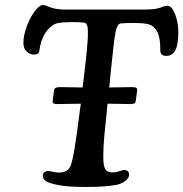

<svg xmlns="http://www.w3.org/2000/svg" viewBox="-20 -740 734 769"><path d="M299.8 -296.9 303.7 -324.7Q292 -324.7 259 -324Q226.1 -323.2 210.9 -323.2Q198.7 -323.2 194.3 -325.7Q189.9 -328.1 190.9 -336.4L196.3 -377.4Q197.3 -385.3 202.9 -388.2Q208.5 -391.1 219.7 -391.1Q235.4 -391.1 267.6 -390.4Q299.8 -389.6 311 -389.6L318.4 -452.1Q328.6 -535.6 331.1 -578.1Q333.5 -620.6 330.1 -634.3Q326.7 -647.9 316.9 -649.4Q295.9 -651.9 263.2 -651.4Q230.5 -650.9 213.4 -647.9Q184.6 -643.1 159.2 -604.5Q144 -581.1 137.2 -535.6Q135.3 -521.5 116.2 -521.5Q98.6 -521.5 86.2 -534.2Q73.7 -546.9 73.7 -567.4Q73.7 -599.1 87.9 -636Q102.1 -672.9 120.1 -696.3Q138.2 -719.7 150.9 -719.7Q161.6 -719.7 170.2 -715.3Q178.7 -710.9 196.3 -706.3Q213.9 -701.7 246.1 -701.7H557.6Q589.8 -701.7 606.7 -705.3Q623.5 -709 631.6 -712.9Q639.6 -716.8 650.4 -716.8Q668.5 -716.8 681.4 -682.9Q694.3 -648.9 694.3 -610.4Q694.3 -555.7 679.2 -533.7Q667.5 -516.1 645 -516.1Q625 -516.1 622.1 -534.7Q621.6 -539.1 621.6 -549.8Q621.6 -560.5 621.1 -566.9Q616.2 -630.4 575.7 -642.6Q558.1 -647.5 520.3 -647.9Q482.4 -648.4 462.9 -646Q449.2 -644 442.9 -611.8Q436.5 -579.6 427.7 -490.7Q424.8 -463.4 423.3 -448.7L417.5 -389.6Q431.6 -389.6 462.9 -390.4Q494.1 -391.1 509.3 -391.1Q521 -391.1 525.6 -388.2Q530.3 -385.3 529.3 -377.4L523.9 -336.4Q522.9 -328.1 517.8 -325.7Q512.7 -323.2 501 -323.2Q485.8 -323.2 455.3 -324Q424.8 -324.7 410.6 -324.7L408.7 -303.7Q400.9 -230.5 397.5 -191.9Q394 -153.3 393.8 -116.7Q393.6 -80.1 399.4 -67.4Q406.7 -47.4 437 -49.8Q447.3 -50.3 460 -54.9Q472.7 -59.6 481 -59.1Q497.1 -56.2 497.1 -40.5Q497.1 -27.3 482.4 -15.6Q467.8 -3.9 445.8 0.5Q402.8 8.8 327.1 8.8Q250.5 8.8 218.3 2Q176.8 -5.4 164.1 -14.6Q151.4 -23.4 151.4 -36.6Q151.4 -44.4 156.5 -49.3Q161.6 -54.2 168.9 -55.2Q173.8 -56.2 187 -53Q200.2 -49.8 208.5 -49.3Q251 -45.9 262.7 -75.7Q277.3 -111.8 299.8 -296.9Z"/></svg>

Font: Cooper* Medium
Style: Italic
Weight: 500
Italic angle: -7°
Designer: Owen Earl
Foundry: indestructible type*
Version: Version 0.001